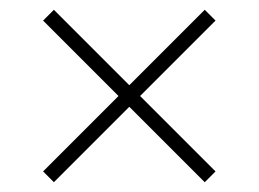

<svg xmlns="http://www.w3.org/2000/svg" viewBox="-20 -576 528 392"><path d="M90 -204 68 -226 222 -380 68 -534 90 -556 244 -402 398 -556 420 -534 266 -380 420 -226 398 -204 244 -358Z"/></svg>

Font: Encode Sans SC Condensed Thin Thin
Style: Regular
Weight: 250
Version: Version 3.002